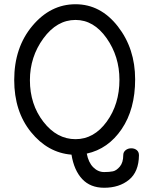

<svg xmlns="http://www.w3.org/2000/svg" viewBox="-20 -725 716 905"><path d="M47 -348Q47 -501 132.5 -603Q218 -705 336 -705Q454 -705 535.5 -600.5Q617 -496 617 -351Q617 -210 553.5 -116.5Q490 -23 389 -1Q397 41 419.5 63.5Q442 86 471 86Q496 86 512.5 82.5Q529 79 545 60Q561 41 561 6Q561 -8 572 -17Q583 -26 599 -26Q614 -26 624.5 -17.5Q635 -9 635 7Q634 85 588 122.5Q542 160 471 160Q406 160 367.5 119Q329 78 317 4Q205 -5 126 -102.5Q47 -200 47 -348ZM121 -347Q121 -233 184.5 -151Q248 -69 336 -69Q423 -69 483 -151.5Q543 -234 543 -349Q543 -459 482.5 -545Q422 -631 336 -631Q248 -631 184.5 -544Q121 -457 121 -347Z"/></svg>

Font: Happy Monkey
Style: Regular
Weight: 400
Version: Version 1.001